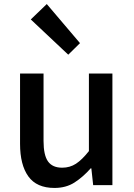

<svg xmlns="http://www.w3.org/2000/svg" viewBox="-20 -914 660 948"><path d="M249 14Q161 14 120 -43Q79 -100 79 -204V-551H195V-218Q195 -148 217 -117Q239 -86 287 -86Q325 -86 355 -105.5Q385 -125 419 -168V-551H535V0H440L431 -83H428Q390 -40 348 -13Q306 14 249 14ZM317 -644 132 -818 211 -894 375 -701Z"/></svg>

Font: Noto Sans SC Thin Medium
Style: Regular
Weight: 500
Version: Version 2.004-H2;hotconv 1.0.118;makeotfexe 2.5.65603